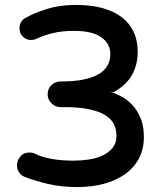

<svg xmlns="http://www.w3.org/2000/svg" viewBox="-20 -738 668 778"><path d="M99 -120Q112 -120 122 -115Q150 -101 189.5 -94Q229 -87 277 -87Q308 -87 339 -91.5Q370 -96 395 -107.5Q420 -119 436 -138.5Q452 -158 452 -188Q452 -214 441.5 -235Q431 -256 406 -271.5Q381 -287 340.5 -295.5Q300 -304 241 -304H225Q204 -304 188.5 -319.5Q173 -335 173 -356Q173 -378 188.5 -393Q204 -408 225 -408H231Q325 -408 376 -435.5Q427 -463 427 -519Q427 -561 390.5 -587Q354 -613 279 -613Q233 -613 195 -604Q157 -595 128 -581Q123 -579 118.5 -577.5Q114 -576 106 -576Q87 -576 73 -589Q59 -602 59 -623Q59 -652 84 -666Q120 -686 171 -702Q222 -718 287 -718Q408 -718 473 -668.5Q538 -619 538 -528Q538 -495 529.5 -468.5Q521 -442 507 -422Q493 -402 475.5 -388Q458 -374 439 -364L423 -368Q445 -361 469.5 -348.5Q494 -336 515 -314Q536 -292 549.5 -260Q563 -228 563 -183Q563 -133 542.5 -95Q522 -57 485.5 -31.5Q449 -6 400 7Q351 20 294 20Q227 20 173 7Q119 -6 81 -21Q67 -26 58 -38.5Q49 -51 49 -68Q49 -88 62.5 -104Q76 -120 99 -120Z"/></svg>

Font: Varela Round Precious
Style: Medium
Weight: 500
Designer: Joe Prince
Foundry: Joe Prince
Version: Version 1.000